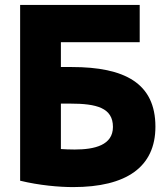

<svg xmlns="http://www.w3.org/2000/svg" viewBox="-20 -734 678 782"><path d="M266 -312H228V-127C236 -126 268 -125 284 -125C366 -125 440 -143 440 -217C440 -295 373 -312 266 -312ZM228 -461H272C488 -461 613 -395 613 -218C613 -54 495 28 278 28C221 28 140 21 62 2V-714H549V-562H228Z"/></svg>

Font: Repo ExtraBold
Style: Bold
Weight: 700
Designer: Stefan Peev
Foundry: Context Ltd
Version: Version 1.502